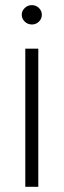

<svg xmlns="http://www.w3.org/2000/svg" viewBox="-20 -717 244 737"><path d="M77.1 -530.3H127V0H77.1ZM63.5 -660.2Q63.5 -675.3 75 -686.3Q86.4 -697.3 102.5 -697.3Q118.2 -697.3 129.4 -686.3Q140.6 -675.3 140.6 -660.2Q140.6 -645 129.4 -634Q118.2 -623 102.5 -623Q86.4 -623 75 -634Q63.5 -645 63.5 -660.2Z"/></svg>

Font: Pretendard JP ExtraLight
Style: Regular
Weight: 200
Designer: Base glyphs from Inter by Rasmus Andersson; Hangeul glyphs from Noto Sans CJK(Source Han Sans) by Jang Soo-young and Kan
Foundry: Kil Hyung-jin
Version: Version 1.309